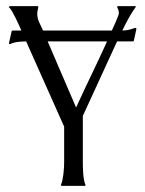

<svg xmlns="http://www.w3.org/2000/svg" viewBox="-20 -607 474 627"><path d="M362.3 -471.7 250.5 -228.5V-78.6Q250.5 -70.8 250.7 -60.8Q251 -50.8 251.7 -40.3Q252.4 -29.8 254.2 -20.3Q255.9 -10.7 258.8 -3.9V-1L258.3 0H182.1Q181.6 0 180.7 -0.5Q179.7 -1 179.2 -1V-3.9Q182.1 -10.3 184.1 -20Q186 -29.8 187.3 -40.3Q188.5 -50.8 189 -61Q189.5 -71.3 189.5 -78.6V-193.4L65.4 -471.7Q52.2 -471.7 39.1 -470.2Q25.9 -468.8 13.7 -463.4H9.8L9.3 -466.3L18.1 -505.4L20.5 -507.3H49.8Q47.4 -512.7 42.2 -524.4Q37.1 -536.1 31 -548.3Q24.9 -560.5 19 -570.6Q13.2 -580.6 8.8 -583L11.2 -586.9H103Q103.5 -586.9 104 -586.7Q104.5 -586.4 105 -586.4Q105 -580.6 103.3 -574.7Q101.6 -568.8 101.6 -563Q101.6 -547.9 107.9 -534.2Q114.3 -520.5 120.6 -507.3H345.2Q347.2 -511.2 350.8 -519.5Q354.5 -527.8 358.4 -536.6Q362.3 -545.4 365.2 -553.2Q368.2 -561 368.2 -564.5Q368.2 -569.3 366.7 -574Q365.2 -578.6 362.8 -583V-586.4Q363.8 -586.4 364.5 -586.7Q365.2 -586.9 366.2 -586.9H420.9Q421.4 -586.9 422.6 -586.4Q423.8 -585.9 424.3 -585.9Q411.1 -567.4 400.1 -547.6Q389.2 -527.8 379.4 -507.3Q390.1 -507.3 400.9 -509.8Q411.6 -512.2 421.4 -516.1L424.8 -515.1Q424.8 -512.7 425.3 -511.7L417 -473.6L414.6 -471.7ZM228.5 -255.9Q253.4 -310.5 279.1 -363.8Q304.7 -417 329.6 -471.7H135.7Z"/></svg>

Font: CAT Linz
Style: Regular
Weight: 400
Designer: Peter Wiegel
Foundry: Peter Wiegel
Version: Version 1.08